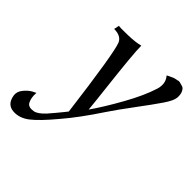

<svg xmlns="http://www.w3.org/2000/svg" viewBox="-278 -623 985 985"><g transform="rotate(45 214.0 -130.5)"><path d="M515 -419Q513 -396 483.5 -352.5Q454 -309 397.5 -233.5Q341 -158 307 -107Q232 7 165 85Q100 163 58.5 195.5Q17 228 -28 225Q-77 222 -86 166Q-90 141 -71.5 118Q-53 95 -33 84L-13 74Q-16 113 -2 137Q10 156 44 150Q67 146 99 112Q111 98 129 77Q147 56 159 40.5Q171 25 172 24Q124 -353 102 -407Q87 -440 37 -440L43 -469Q48 -466 107 -467.5Q166 -469 196 -478Q196 -447 202.5 -377.5Q209 -308 221 -204Q233 -100 237 -55Q283 -121 335.5 -215Q388 -309 410 -380Q415 -395 415 -409.5Q415 -424 412 -433Q409 -442 405 -449Q401 -456 398 -459L396 -462L400 -464Q403 -466 409 -468.5Q415 -471 422 -474.5Q429 -478 438 -480.5Q447 -483 456 -484Q459 -487 469.5 -484.5Q480 -482 491 -478.5Q502 -475 509.5 -459Q517 -443 515 -419Z"/></g></svg>

Font: GFS Artemisia
Style: Italic
Weight: 400
Italic angle: -12°
Designer: Takis Katsoulidis and George D. Matthiopoulos
Foundry: George Matthiopoulos and Takis Katsoulidis
Version: Version 1.0